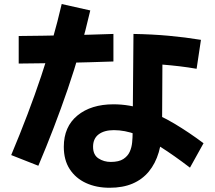

<svg xmlns="http://www.w3.org/2000/svg" viewBox="-20 -845 1040 929"><path d="M165.5 -43 34.2 -94.7Q119.5 -297.7 179.3 -476.8Q239.2 -656 278.5 -825.5L416.8 -794.5Q372.3 -601.7 307.5 -413.2Q242.7 -224.7 165.5 -43ZM528.8 -680.8V-547.5Q414.7 -543.5 299.7 -541Q184.7 -538.5 70.5 -537.5V-670.8Q184.7 -671.8 299.7 -674.3Q414.7 -676.8 528.8 -680.8ZM964.8 -152 899.2 -33.8Q821.3 -93.3 757.5 -133.7Q693.7 -174 638.8 -194.7Q583.8 -215.3 531 -215.3Q484.3 -215.3 457.3 -194.9Q430.3 -174.5 430.3 -134.7Q430.3 -95.7 456.4 -78.6Q482.5 -61.5 516 -61.5Q555.3 -61.5 576.8 -75.6Q598.3 -89.7 607.8 -110.9Q617.2 -132.2 619.4 -156.1Q621.7 -180 621.7 -199.7L625.8 -680.8Q715.3 -679.3 795.8 -672Q876.2 -664.7 952.3 -652.2L931.3 -512.2Q890.5 -519.3 849.5 -524.2Q808.5 -529 765.8 -532.5L764.2 -231.3Q764.2 -162.5 748.1 -108.1Q732 -53.7 700.2 -15.1Q668.3 23.5 621.2 43.5Q574 63.5 510.2 63.5Q445.8 63.5 395.8 40.4Q345.8 17.3 317.2 -26.8Q288.7 -70.8 288.7 -134.7Q288.7 -231.8 354.6 -286.1Q420.5 -340.3 529.3 -340.3Q605.8 -340.3 679.1 -314.9Q752.3 -289.5 823.7 -246.9Q895 -204.3 964.8 -152Z"/></svg>

Font: Murecho Thin
Style: Regular
Weight: 100
Designer: Neil Summerour
Foundry: Positype
Version: Version 1.010